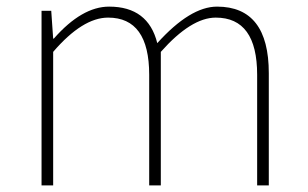

<svg xmlns="http://www.w3.org/2000/svg" viewBox="-20 -560 929 580"><path d="M105.5 0V-527.3H134.8L140.6 -443.4H142.6Q227.5 -540 309.6 -540Q427.7 -540 455.1 -429.7Q554.7 -540 635.7 -540Q792 -540 792 -338.9V0H756.8V-334Q756.8 -506.8 631.8 -506.8Q557.6 -506.8 465.8 -403.3V0H430.7V-334Q430.7 -506.8 306.6 -506.8Q229.5 -506.8 140.6 -403.3V0Z"/></svg>

Font: Bpmf Zihi Sans ExtraLight
Style: ExtraLight
Weight: 250
Foundry: But Ko
Version: Version 1.320